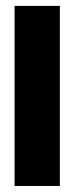

<svg xmlns="http://www.w3.org/2000/svg" viewBox="-20 -616 255 636"><path d="M28.3 0H178.3V-596.5H28.3Z"/></svg>

Font: Anybody Thin Condensed
Style: Regular
Weight: 100
Width: 3
Version: Version 1.113;gftools[0.9.25]